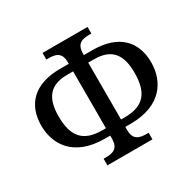

<svg xmlns="http://www.w3.org/2000/svg" viewBox="-154 -885 1076 1056"><g transform="rotate(-30 383.5 -357.0)"><path d="M239 0H525V-42H512C467 -42 430 -51 430 -114V-134H463C661 -134 731 -252 731 -371C731 -501 653 -590 485 -590H430V-600C430 -663 467 -672 512 -672H525V-714H239V-672H252C297 -672 334 -663 334 -600V-590H279C111 -590 33 -501 33 -371C33 -252 103 -134 301 -134H334V-114C334 -51 297 -42 252 -42H239ZM311 -181C190 -181 141 -240 141 -367C141 -479 183 -542 296 -542H334V-181ZM430 -181V-542H468C581 -542 623 -479 623 -367C623 -240 574 -181 453 -181Z"/></g></svg>

Font: Noto Serif Thai
Style: Regular
Weight: 400
Designer: Monotype Design Team
Foundry: Monotype Imaging Inc.
Version: Version 1.901